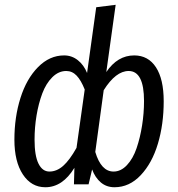

<svg xmlns="http://www.w3.org/2000/svg" viewBox="-20 -768 743 800"><path d="M539.1 -537.1Q597.7 -537.1 629.9 -487.5Q662.1 -438 662.1 -346.2Q662.1 -250 637.9 -169.2Q613.8 -88.4 566.4 -38.1Q519 12.2 457 12.2Q423.8 12.2 400.1 -7.8Q376.5 -27.8 363.8 -62L349.1 0H288.1L290 -68.8Q240.7 12.2 168.9 12.2Q110.4 12.2 75.2 -41.3Q40 -94.7 40 -186Q40 -279.8 65.2 -359.6Q90.3 -439.5 138.4 -488.3Q186.5 -537.1 247.1 -537.1Q279.3 -537.1 304.4 -517.1Q329.6 -497.1 342.8 -463.9L380.9 -737.8L461.9 -748L422.9 -467.8Q469.7 -537.1 539.1 -537.1ZM186 -53.2Q216.3 -53.2 243.2 -76.9Q270 -100.6 298.8 -151.9L333 -395Q317.4 -434.1 299.1 -453.1Q280.8 -472.2 255.9 -472.2Q224.1 -472.2 198 -446.3Q171.9 -420.4 156.2 -378.7Q140.6 -336.9 132.3 -287.1Q124 -237.3 124 -186Q124 -119.1 140.4 -86.2Q156.7 -53.2 186 -53.2ZM453.1 -53.2Q483.9 -53.2 509 -80.1Q534.2 -106.9 549.1 -150.6Q564 -194.3 572 -245.1Q580.1 -295.9 580.1 -347.2Q580.1 -472.2 516.1 -472.2Q462.4 -472.2 412.1 -392.1L377 -134.8Q401.4 -53.2 453.1 -53.2Z"/></svg>

Font: Fira Sans Compressed Book
Style: Italic
Weight: 350
Width: 3
Italic angle: -8°
Designer: Carrois Corporate & Edenspiekermann AG
Foundry: Carrois Corporate GbR & Edenspiekermann AG
Version: Version 4.203;PS 004.203;hotconv 1.0.88;makeotf.lib2.5.64775